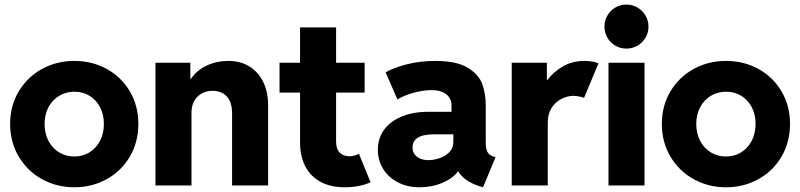

<svg xmlns="http://www.w3.org/2000/svg" viewBox="-20 -794 3426 822"><path d="M23.4 -263.7Q23.4 -341.3 60.3 -402.8Q97.2 -464.4 159.9 -498.8Q222.7 -533.2 297.9 -533.2Q374.5 -533.2 437 -498.8Q499.5 -464.4 535.9 -402.8Q572.3 -341.3 572.3 -263.7Q572.3 -185.5 535.9 -123.5Q499.5 -61.5 436.8 -26.9Q374 7.8 297.9 7.8Q222.7 7.8 159.9 -26.9Q97.2 -61.5 60.3 -123.5Q23.4 -185.5 23.4 -263.7ZM424.8 -263.7Q424.8 -303.2 408.7 -334.5Q392.6 -365.7 364 -383.5Q335.4 -401.4 298.8 -401.4Q262.7 -401.4 233.4 -383.8Q204.1 -366.2 187.5 -335Q170.9 -303.7 170.9 -263.7Q170.9 -222.7 187.5 -190.9Q204.1 -159.2 233.2 -141.6Q262.2 -124 297.9 -124Q334 -124 362.8 -141.6Q391.6 -159.2 408.2 -190.9Q424.8 -222.7 424.8 -263.7Z M645.5 -525.4H794.9V-457H797.9Q822.8 -493.7 865.2 -513.4Q907.7 -533.2 958 -533.2Q1009.8 -533.2 1048.1 -509.3Q1086.4 -485.4 1107.2 -442.4Q1127.9 -399.4 1127.9 -343.8V0H973.6V-310.5Q973.1 -356.9 951.2 -380.9Q929.2 -404.8 889.6 -405.3Q850.1 -404.8 824.7 -379.4Q799.3 -354 799.8 -308.6V0H645.5Z M1264.6 -184.6V-397.5H1176.8V-525.4H1264.6V-676.8H1418.9V-525.4H1541V-397.5H1418.9V-188.5Q1418.9 -156.2 1434.3 -140.6Q1449.7 -125 1475.6 -125Q1497.6 -125 1516.6 -135.7L1566.4 -13.7Q1544.9 -3.4 1515.9 2.2Q1486.8 7.8 1457 7.8Q1393.6 7.8 1350.6 -16.4Q1307.6 -40.5 1286.1 -83.7Q1264.6 -127 1264.6 -184.6Z M1597.7 -152.3Q1597.2 -199.7 1623 -236.6Q1648.9 -273.4 1698 -294.4Q1747.1 -315.4 1814.5 -315.4H1913.1V-341.8Q1913.1 -372.6 1890.4 -390.4Q1867.7 -408.2 1827.1 -408.2Q1791.5 -408.2 1750.2 -396.7Q1709 -385.3 1681.6 -368.2L1630.9 -484.4Q1664.6 -503.9 1721.4 -518.6Q1778.3 -533.2 1843.8 -533.2Q1935.1 -533.2 1982.7 -503.9Q2030.3 -474.6 2044.9 -433.6Q2059.6 -392.6 2059.6 -343.8V-185.5Q2059.6 -158.2 2066.4 -144.3Q2073.2 -130.4 2089.8 -125L2101.6 -121.1L2047.9 7.8L2029.3 2Q1996.6 -8.8 1974.6 -25.1Q1952.6 -41.5 1941.9 -60.5H1940.9Q1919.9 -31.2 1875 -11.7Q1830.1 7.8 1776.4 7.8Q1724.1 7.8 1683.3 -13.4Q1642.6 -34.7 1620.1 -71.3Q1597.7 -107.9 1597.7 -152.3ZM1814.5 -108.4Q1835.4 -108.4 1860.1 -116.2Q1884.8 -124 1902.6 -141.4Q1920.4 -158.7 1920.9 -185.5V-218.8H1833Q1746.1 -217.8 1746.1 -162.1Q1746.1 -137.7 1765.1 -123Q1784.2 -108.4 1814.5 -108.4Z M2170.9 -525.4H2321.3V-451.2H2323.2Q2349.6 -486.3 2389.9 -509.8Q2430.2 -533.2 2482.4 -533.2Q2501.5 -533.2 2518.1 -530Q2534.7 -526.9 2542 -522.5L2480.5 -375Q2474.1 -377.9 2461.4 -380.6Q2448.7 -383.3 2434.6 -383.8Q2408.7 -383.3 2383.5 -370.6Q2358.4 -357.9 2341.8 -332.3Q2325.2 -306.6 2325.2 -269.5V0H2170.9Z M2585 -525.4H2739.3V0H2585ZM2567.9 -679.7Q2567.9 -706.1 2580.3 -727.5Q2592.8 -749 2614.3 -761.7Q2635.7 -774.4 2661.6 -774.4Q2687.5 -774.4 2709.2 -761.7Q2731 -749 2743.7 -727.5Q2756.3 -706.1 2756.3 -679.7Q2756.3 -654.3 2743.7 -632.8Q2731 -611.3 2709.2 -598.6Q2687.5 -585.9 2661.6 -585.9Q2635.7 -585.9 2614.3 -598.6Q2592.8 -611.3 2580.3 -632.8Q2567.9 -654.3 2567.9 -679.7Z M2813.5 -263.7Q2813.5 -341.3 2850.3 -402.8Q2887.2 -464.4 2950 -498.8Q3012.7 -533.2 3087.9 -533.2Q3164.6 -533.2 3227.1 -498.8Q3289.6 -464.4 3325.9 -402.8Q3362.3 -341.3 3362.3 -263.7Q3362.3 -185.5 3325.9 -123.5Q3289.6 -61.5 3226.8 -26.9Q3164.1 7.8 3087.9 7.8Q3012.7 7.8 2950 -26.9Q2887.2 -61.5 2850.3 -123.5Q2813.5 -185.5 2813.5 -263.7ZM3214.8 -263.7Q3214.8 -303.2 3198.7 -334.5Q3182.6 -365.7 3154.1 -383.5Q3125.5 -401.4 3088.9 -401.4Q3052.7 -401.4 3023.4 -383.8Q2994.1 -366.2 2977.5 -335Q2960.9 -303.7 2960.9 -263.7Q2960.9 -222.7 2977.5 -190.9Q2994.1 -159.2 3023.2 -141.6Q3052.2 -124 3087.9 -124Q3124 -124 3152.8 -141.6Q3181.6 -159.2 3198.2 -190.9Q3214.8 -222.7 3214.8 -263.7Z"/></svg>

Font: Reddit Sans Vanilla ExtraBold
Style: Regular
Weight: 800
Designer: Stephen Hutchings
Foundry: Reddit
Version: Version 1.013